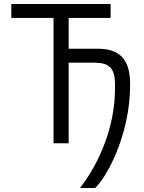

<svg xmlns="http://www.w3.org/2000/svg" viewBox="-20 -720 725 965"><path d="M456 -405C524 -404 558 -383 558 -296V-275C558 -82 479 100 382 225H458C514 174 634 -40 634 -293V-299C634 -425 577 -475 473 -475H325V-630H536V-700H37V-630H249V0H325V-405Z"/></svg>

Font: Mint Spirit
Style: Regular
Weight: 400
Designer: HARENDAL Hirwen
Foundry: Arkandis Digital Foundry.
Version: Version 1.004;FFEdit